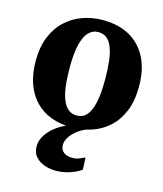

<svg xmlns="http://www.w3.org/2000/svg" viewBox="-120 -654 839 991"><g transform="rotate(15 300.0 -159.0)"><path d="M25.5 -272.5Q25.5 -347.5 48.2 -402.8Q71 -458 110.5 -494.2Q150 -530.5 200.5 -548.2Q251 -566 307.5 -566Q390 -566 450 -532.8Q510 -499.5 542.5 -436.2Q575 -373 575 -282.5Q575 -205.5 552.2 -150.2Q529.5 -95 490 -59Q450.5 -23 399.8 -6Q349 11 292.5 11Q231 11 181.8 -7.8Q132.5 -26.5 97.8 -62.8Q63 -99 44.2 -152Q25.5 -205 25.5 -272.5ZM303 -55Q334.5 -55 355 -77.8Q375.5 -100.5 386 -148Q396.5 -195.5 396.5 -270Q396.5 -326 391.5 -369Q386.5 -412 375.2 -441Q364 -470 345.5 -485Q327 -500 300.5 -500Q269.5 -500 248 -477.2Q226.5 -454.5 215.2 -407.2Q204 -360 204 -285Q204 -228 209.5 -185.2Q215 -142.5 227 -113.5Q239 -84.5 257.5 -69.8Q276 -55 303 -55ZM273 248.5Q242.5 248.5 212.5 238.8Q182.5 229 163.2 207.2Q144 185.5 144 151Q144 130 153.5 108.5Q163 87 181.8 66.8Q200.5 46.5 227.5 29Q254.5 11.5 289.5 -1L323.5 -5L378 -1Q343 12 319.8 31.2Q296.5 50.5 284.8 70.8Q273 91 273 109.5Q273 134 289.8 148Q306.5 162 336.5 162Q358 162 373 155.5Q388 149 403 142.5L406 207Q392 217.5 370.8 227Q349.5 236.5 324.2 242.5Q299 248.5 273 248.5Z"/></g></svg>

Font: Merriweather 28pt Black
Style: Regular
Weight: 900
Version: Version 2.100